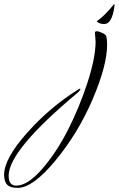

<svg xmlns="http://www.w3.org/2000/svg" viewBox="-389 -414 577 934"><path d="M166 -394Q169 -394 168 -388.5Q167 -383 167 -379Q155 -297 118 -297Q95 -297 81 -310Q119 -336 166 -394ZM76 -212 73 -253V-255Q73 -262 82 -262Q91 -262 108 -254Q125 -246 128 -238Q132 -222 132 -196Q132 -96 62 68Q-8 232 -118.5 366Q-229 500 -303 500Q-338 500 -353.5 485Q-369 470 -369 436Q-369 358 -257.5 232.5Q-146 107 -8 21L0 17Q2 17 2 20.5Q2 24 -10 36Q-347 317 -347 441Q-347 489 -310 489Q-255 489 -185 409Q-115 329 -58.5 218Q-2 107 37 -13.5Q76 -134 76 -212Z"/></svg>

Font: Qwigley
Style: Regular
Weight: 400
Designer: Robert E. Leuschke
Foundry: Robert E. Leuschke
Version: Version 1.003